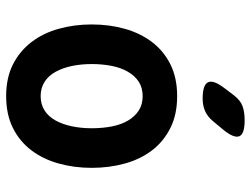

<svg xmlns="http://www.w3.org/2000/svg" viewBox="-118 -708 835 640"><g transform="rotate(90 300.0 -387.5)"><path d="M300 10Q239 10 194.5 -12.5Q150 -35 120 -74Q90 -113 75.5 -165Q61 -217 61 -275Q61 -334 75.5 -385.5Q90 -437 119.5 -476Q149 -515 194 -537.5Q239 -560 300 -560Q361 -560 406 -537.5Q451 -515 480.5 -476.5Q510 -438 524.5 -386Q539 -334 539 -275Q539 -217 524.5 -165Q510 -113 480.5 -74Q451 -35 406 -12.5Q361 10 300 10ZM300 -105Q327 -105 347.5 -118Q368 -131 381 -154.5Q394 -178 400.5 -209Q407 -240 407 -275Q407 -311 401 -342Q395 -373 381.5 -396Q368 -419 348 -432Q328 -445 300 -445Q272 -445 252 -432Q232 -419 218.5 -395.5Q205 -372 199 -341Q193 -310 193 -275Q193 -240 199.5 -209Q206 -178 219 -154.5Q232 -131 252.5 -118Q273 -105 300 -105ZM383 -679Q368 -661 349.5 -653Q331 -645 308 -645Q263 -645 254 -662.5Q245 -680 272 -716L297 -749Q314 -771 333.5 -778Q353 -785 380 -785Q426 -785 433.5 -767.5Q441 -750 413 -715Z"/></g></svg>

Font: Maple Mono Normal NL
Style: Bold
Weight: 700
Monospace: yes
Designer: subframe7536
Version: Version 7.000